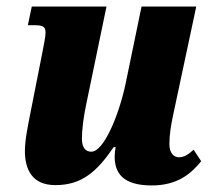

<svg xmlns="http://www.w3.org/2000/svg" viewBox="-20 -556 645 586"><path d="M443 10C523 10 564 -27 594 -64L571 -99C554 -84 542 -76 526 -76C509 -76 497 -91 497 -116C497 -146 502 -174 508 -203L579 -536H412L363 -299C342 -201 296 -93 259 -93C239 -93 230 -108 230 -133C230 -159 235 -200 243 -237L305 -536H77L65 -479H87C111 -479 119 -474 119 -457C119 -441 114 -423 108 -389L73 -212C66 -176 56 -130 56 -95C56 -39 78 9 149 9C229 9 275 -31 327 -107H333C331 -98 330 -87 330 -78C330 -30 353 10 443 10Z"/></svg>

Font: Noto Serif ExtraCondensed Black
Style: Italic
Weight: 900
Width: 2
Italic angle: -12°
Designer: Monotype Design Team
Foundry: Monotype Imaging Inc.
Version: Version 2.014